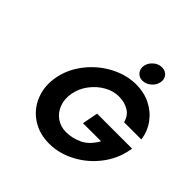

<svg xmlns="http://www.w3.org/2000/svg" viewBox="-224 -1091 1298 1298"><g transform="rotate(45 425.0 -442.5)"><path d="M146 -340Q164 -434 227 -514.5Q290 -595 380 -642.5Q470 -690 564 -690Q638 -690 699.5 -659.5Q761 -629 800.5 -575Q840 -521 850 -451H685Q672 -502 631.5 -526Q591 -550 537 -550Q484 -550 433 -521Q382 -492 345.5 -443.5Q309 -395 298 -338Q287 -281 304 -232.5Q321 -184 361 -155Q401 -126 454 -126Q515 -126 571 -153Q627 -180 666 -250H493L515 -363H850L845 -340Q827 -245 764.5 -164.5Q702 -84 612.5 -37Q523 10 428 10Q334 10 262.5 -37.5Q191 -85 159.5 -165.5Q128 -246 146 -340ZM510 -816Q517 -849 544 -872Q571 -895 604 -895Q637 -895 656 -872Q675 -849 668 -816Q662 -784 634 -760.5Q606 -737 574 -737Q541 -737 522.5 -760.5Q504 -784 510 -816Z"/></g></svg>

Font: Teachers[wght] Italic
Style: Regular
Weight: 400
Designer: Alfredo Marco Pradil & Chank Diesel
Version: Version 1.000;Glyphs 3.1.2 (3151)